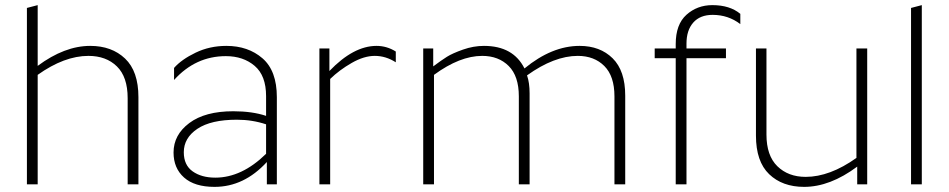

<svg xmlns="http://www.w3.org/2000/svg" viewBox="-20 -719 3702 749"><path d="M325 -501Q231 -501 127 -427V0H85V-688L127 -699V-462Q232 -540 332 -540Q416 -540 468 -490.5Q520 -441 520 -340V0H478V-336Q478 -419 436 -460Q394 -501 325 -501Z M820 -26Q923 -26 1018 -119V-234Q964 -252 904 -252Q803 -252 750 -216.5Q697 -181 697 -125Q697 -75 731.5 -50.5Q766 -26 820 -26ZM1018 -344Q1018 -424 973.5 -462Q929 -500 861 -500Q743 -500 659 -407V-454Q688 -487 743 -513.5Q798 -540 863 -540Q948 -540 1004 -491.5Q1060 -443 1060 -340V0H1021V-87Q932 10 817 10Q739 10 698 -26.5Q657 -63 657 -124Q657 -193 718.5 -239Q780 -285 890 -285Q964 -285 1018 -267Z M1226 -530H1265V-442Q1359 -540 1449 -540Q1489 -540 1524 -518V-476Q1485 -501 1442 -501Q1400 -501 1352 -473.5Q1304 -446 1268 -411V0H1226Z M1861 -501Q1774 -501 1673 -427V0H1631V-530H1670V-460Q1702 -484 1723.5 -497.5Q1745 -511 1786 -525.5Q1827 -540 1868 -540Q1982 -540 2026 -452Q2133 -540 2241 -540Q2321 -540 2370 -491.5Q2419 -443 2419 -346V0H2377V-343Q2377 -422 2337.5 -461.5Q2298 -501 2234 -501Q2142 -501 2036 -425Q2046 -396 2046 -355V0H2004V-343Q2004 -422 1964.5 -461.5Q1925 -501 1861 -501Z M2868 -665V-625Q2821 -661 2760 -661Q2711 -661 2684.5 -631Q2658 -601 2658 -549V-530H2812V-492H2658V0H2616V-492H2534V-530H2616V-547Q2616 -624 2658 -661.5Q2700 -699 2759 -699Q2827 -699 2868 -665Z M3363 0H3324V-69Q3218 10 3117 10Q3032 10 2980.5 -39.5Q2929 -89 2929 -190V-530H2970V-194Q2970 -112 3012.5 -70.5Q3055 -29 3123 -29Q3217 -29 3321 -103V-530H3363Z M3534 -688 3576 -699V0H3534Z"/></svg>

Font: Roundo Light
Style: Regular
Weight: 300
Designer: Namrata Goyal (Gurmukhi), Shiva Nallaperumal (Latin)
Foundry: Indian Type Foundry
Version: Version 1.000;PS 1.0;hotconv 1.0.88;makeotf.lib2.5.647800